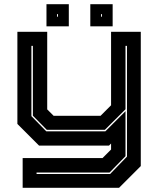

<svg xmlns="http://www.w3.org/2000/svg" viewBox="-20 -691 758 911"><path d="M165.5 0 62.5 -103V-540H204V-172L234.5 -141.5H457L507 -191.5V-540H648V97L545 200H87.5V59H466.5L507 18.5V-10L497 0ZM153.5 134.5H502.5L582.5 52V-473.5H575.5V-172.5L477.5 -75H202L136 -142V-473.5H129V-140L199.5 -68H480L575.5 -163.5V50L500 127.5H153.5ZM408.5 -566V-671H514.5V-566ZM200.5 -566V-671H306.5V-566ZM250.5 -612H255V-624H250.5ZM459.5 -612H464V-624H459.5Z"/></svg>

Font: Tourney Expanded ExtraBold
Style: Regular
Weight: 800
Width: 7
Designer: Tyler Finck
Foundry: Etcetera Type Co
Version: Version 1.010; ttfautohint (v1.8.3)